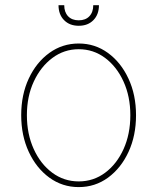

<svg xmlns="http://www.w3.org/2000/svg" viewBox="-20 -725 619 756"><path d="M290 11.7Q225.6 11.7 174.3 -25.6Q123 -63 93.3 -127Q63.5 -190.9 63.5 -271.5Q63.5 -352.1 93.3 -415.8Q123 -479.5 174.3 -516.6Q225.6 -553.7 290 -553.7Q354 -553.7 405 -516.6Q456.1 -479.5 485.8 -415.5Q515.6 -351.6 515.6 -271.5Q515.6 -190.9 486.1 -127Q456.5 -63 405.5 -25.6Q354.5 11.7 290 11.7ZM290 -10.7Q348.1 -10.7 394 -44.9Q439.9 -79.1 466.6 -138.2Q493.2 -197.3 493.2 -271.5Q493.2 -345.2 466.3 -404.1Q439.5 -462.9 393.6 -497.1Q347.7 -531.2 290 -531.2Q232.4 -531.2 186.3 -496.8Q140.1 -462.4 113 -403.8Q85.9 -345.2 85.9 -271.5Q85.9 -197.3 112.8 -138.2Q139.6 -79.1 185.8 -44.9Q231.9 -10.7 290 -10.7ZM290 -623.5Q253.9 -623.5 232.2 -645.8Q210.4 -668 210.4 -704.6H232.9Q232.9 -677.2 248 -661.1Q263.2 -645 290 -645Q316.9 -645 332 -661.1Q347.2 -677.2 347.2 -704.6H369.6Q369.6 -668 347.9 -645.8Q326.2 -623.5 290 -623.5Z"/></svg>

Font: Inter Tight Thin
Style: Regular
Weight: 250
Designer: Rasmus Andersson
Foundry: rsms
Version: Version 3.004